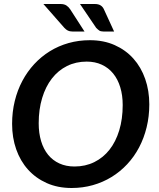

<svg xmlns="http://www.w3.org/2000/svg" viewBox="-20 -932 793 960"><path d="M726.5 -410Q726.5 -350 713.2 -295.8Q700 -241.5 675.5 -195Q651 -148.5 616 -111Q581 -73.5 537.8 -47Q494.5 -20.5 444 -6.2Q393.5 8 338 8Q269 8 214 -16.5Q159 -41 120.2 -84Q81.5 -127 61 -185.5Q40.5 -244 40.5 -312.5Q40.5 -372.5 53.8 -426.8Q67 -481 91.8 -527.5Q116.5 -574 151.2 -611.5Q186 -649 229.2 -675.8Q272.5 -702.5 323 -716.8Q373.5 -731 429.5 -731Q498.5 -731 553.5 -706.5Q608.5 -682 647 -639Q685.5 -596 706 -537.2Q726.5 -478.5 726.5 -410ZM593.5 -407Q593.5 -456 581.2 -496Q569 -536 545.8 -564.5Q522.5 -593 489 -608.5Q455.5 -624 413.5 -624Q359.5 -624 315.2 -602Q271 -580 239.5 -539.5Q208 -499 190.8 -442Q173.5 -385 173.5 -315.5Q173.5 -266.5 185.5 -226.5Q197.5 -186.5 220.5 -158.2Q243.5 -130 276.8 -114.8Q310 -99.5 352.5 -99.5Q407 -99.5 451.5 -121.5Q496 -143.5 527.5 -183.5Q559 -223.5 576.2 -280.2Q593.5 -337 593.5 -407ZM453.5 -912Q472 -912 483 -905Q494 -898 499.5 -885.5L550.5 -774.5H496.5Q483.5 -774.5 476.5 -779.2Q469.5 -784 461 -792.5L380 -912ZM282 -912Q300.5 -912 311.8 -904.8Q323 -897.5 331 -885.5L402.5 -774.5H341.5Q328.5 -774.5 319.5 -779Q310.5 -783.5 302 -792.5L197 -912Z"/></svg>

Font: Lato 2
Style: Bold Italic
Weight: 700
Italic angle: -7°
Designer: Lukasz Dziedzic with Adam Twardoch and Botio Nikoltchev
Foundry: tyPoland Lukasz Dziedzic
Version: Version 2.015; 2015-08-06; http://www.latofonts.com/